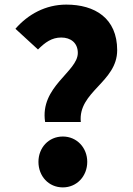

<svg xmlns="http://www.w3.org/2000/svg" viewBox="-20 -800 576 834"><path d="M176 -270H331C318 -402 489 -443 489 -582C489 -721 392 -780 268 -780C178 -780 102 -738 47 -675L145 -585C176 -616 205 -637 246 -637C287 -637 318 -614 318 -570C318 -488 152 -424 176 -270ZM253 14C314 14 359 -35 359 -97C359 -158 314 -207 253 -207C191 -207 147 -158 147 -97C147 -35 191 14 253 14Z"/></svg>

Font: Noto Sans Korean Black
Style: Bold
Weight: 900
Designer: Ryoko NISHIZUKA (kana & ideographs); Paul D. Hunt (Latin, Greek & Cyrillic); Wenlong ZHANG (bopomofo); Sandoll Communica
Foundry: Adobe Systems Incorporated
Version: Version 1.000;PS 1;hotconv 1.0.78;makeotf.lib2.5.61930